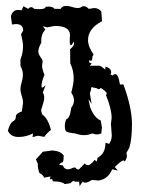

<svg xmlns="http://www.w3.org/2000/svg" viewBox="-20 -461 484 655"><path d="M17.1 -405.3Q22.9 -427.2 42.5 -427.2L53.7 -425.8L60.1 -439.9L76.2 -430.7Q80.6 -436.5 86.4 -436.5Q91.8 -436.5 96.7 -430.7L113.3 -429.7Q135.7 -429.7 135.7 -438L149.9 -438.5L162.1 -435.1L166 -430.7H187Q192.4 -440.9 206.1 -440.9Q214.4 -440.9 225.6 -437.3Q236.8 -433.6 244.6 -433.6Q252.9 -433.6 256.8 -436.8Q260.7 -439.9 265.6 -439.9Q273.9 -439.9 283.2 -430.7L300.8 -433.6Q316.9 -433.6 325.7 -421.4L328.1 -388.7Q280.3 -363.8 280.3 -324.2Q280.3 -302.2 299.3 -274.9L295.4 -269Q295.4 -253.4 290 -253.4L285.2 -256.3L283.7 -248.5L293 -244.1L286.1 -236.8H321.8L339.4 -223.6V-233.9Q359.4 -228.5 359.4 -213.4L356.9 -207.5L363.8 -203.6Q368.7 -208 373 -208Q383.8 -208 389.2 -172.9H400.9Q430.2 -93.8 430.2 -37.6Q430.2 15.6 420.9 43.5L411.1 61L413.1 69.8Q413.1 79.6 405.3 90.3Q403.8 86.4 400.9 86.4Q394 86.4 371.6 108.9L381.8 120.6L362.8 116.7Q347.2 151.9 314.9 154.8L293.9 152.8Q279.3 162.1 270.5 162.1Q265.1 162.1 261.7 158.7L251.5 174.3L250 158.7H234.4Q233.9 156.2 231.9 156.2Q228 156.2 219.7 164.1L200.7 167Q191.9 157.7 161.6 157.7H159.7V155.3Q159.7 149.9 154.8 149.9L149.9 150.9L152.3 141.1L130.4 145Q127.4 135.3 114.7 129.4Q108.9 115.7 108.9 97.7L102.5 82.5Q119.6 64.5 126 56.6L159.7 52.2Q189 55.2 197.3 69.8Q197.3 93.3 191.9 93.3Q187 93.3 181.6 101.6L194.3 103Q199.2 116.7 211.4 116.7Q219.2 116.7 230.5 110.8L237.3 110.4Q240.2 117.2 249 117.2L269.5 96.2Q271.5 102.1 280.3 102.1V102.5Q289.1 102.5 302.7 84.5L310.1 89.8L313 77.1Q339.8 63.5 339.8 25.9L352.5 29.8Q361.3 16.6 361.3 0.5L358.4 -38.6L360.8 -58.1Q360.8 -89.8 341.8 -135.7L344.2 -142.6Q344.2 -147.5 323.7 -161.1Q319.8 -156.7 316.9 -156.7Q314.5 -156.7 311.5 -158.9Q308.6 -161.1 303.2 -161.4Q297.9 -161.6 293.5 -164.1Q291.5 -163.1 291 -160.6Q291 -154.3 286.6 -142.6L292.5 -106.9L281.7 -122.6L287.1 -96.2Q301.3 -59.1 323.7 -49.8L327.6 -26.9L325.7 -5.9Q319.3 -2.4 310.5 -2.4Q301.8 -2.4 295.4 -5.9Q281.7 0 267.1 0Q252 0 235.8 -5.9Q211.4 -8.3 206.3 -12.5Q201.2 -16.6 201.2 -29.8Q201.2 -44.9 206.1 -54.2H206.5Q219.2 -59.1 222.7 -92.8Q232.4 -105.5 232.4 -118.7Q232.4 -131.3 223.1 -145Q231.4 -175.8 231.4 -192.9Q231.4 -221.2 219.7 -245.1L219.2 -293.5Q232.9 -303.7 232.9 -314L231.9 -319.3Q225.1 -306.6 222.2 -306.6Q217.8 -306.6 217.8 -322.3L218.8 -340.8Q218.8 -372.6 167 -372.6L140.6 -367.7L126.5 -371.6L134.8 -359.9Q120.6 -345.2 120.6 -321.8L121.1 -315.9Q110.8 -297.4 110.8 -285.2Q110.8 -279.8 113 -275.1Q115.2 -270.5 118.2 -266.4Q121.1 -262.2 123.3 -258.3Q125.5 -254.4 125.5 -250L123.5 -237.8Q123.5 -225.1 131.8 -205.6Q121.6 -182.1 121.6 -167Q121.6 -162.1 124 -162.1Q127 -162.1 135.3 -170.4L126 -145Q130.9 -138.2 130.9 -127.4Q130.9 -117.2 120.1 -84.5L123.5 -70.8Q143.6 -58.1 153.8 -17.6Q141.6 -8.8 130.9 5.9L109.4 2Q101.1 4.4 90.8 6.8L92.8 -5.9Q68.8 6.3 43.5 6.3Q16.6 6.3 6.8 -15.1Q14.2 -41.5 23.7 -46.6Q33.2 -51.8 33.7 -59.1L34.2 -64.9Q34.2 -73.2 54.7 -81.1L58.6 -110.8Q58.6 -117.7 57.1 -123.3Q55.7 -128.9 54.2 -134Q52.7 -139.2 51.3 -144.5Q49.8 -149.9 49.8 -156.7Q49.8 -167.5 54 -180.9Q58.1 -194.3 58.1 -205.6Q58.1 -221.7 49.8 -235.8V-258.8Q58.6 -279.8 58.6 -303.2Q58.6 -317.4 51.8 -344.7L59.1 -356.4Q59.1 -378.9 34.2 -378.9L21 -377.4Z"/></svg>

Font: Truetypewriter PolyglOTT
Style: Regular
Weight: 400
Designer: Sergey Beatoff a.k.a. Sam_T
Version: Version 3.76